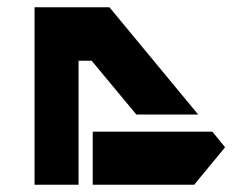

<svg xmlns="http://www.w3.org/2000/svg" viewBox="-20 -753 692 528"><path d="M75 -733H196H281L525 -438H355L232 -586H196V-245H75V-586ZM235 -391H393H564L599 -348L514 -245H235Z"/></svg>

Font: PatchStencil
Style: Regular
Weight: 400
Version: Version 1.1